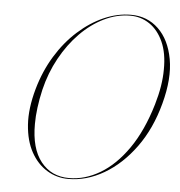

<svg xmlns="http://www.w3.org/2000/svg" viewBox="-52 -759 765 818"><g transform="rotate(5 330.5 -350.0)"><path d="M475.5 -710Q545.5 -710 593.2 -664.2Q641 -618.5 656 -536.5Q671 -454.5 641.5 -345Q612.5 -236 554.5 -156.2Q496.5 -76.5 422.2 -33.2Q348 10 270 10Q220 10 178.2 -15.5Q136.5 -41 110 -89Q83.5 -137 78.8 -205.5Q74 -274 98 -359.5Q120 -437.5 159.5 -502Q199 -566.5 250.8 -613Q302.5 -659.5 360.2 -684.8Q418 -710 475.5 -710ZM272.5 6Q340.5 6 405.2 -32.5Q470 -71 523.2 -147.5Q576.5 -224 610.5 -338.5Q635 -421.5 635 -489Q636 -559.5 614.2 -607.8Q592.5 -656 555.5 -681Q518.5 -706 473 -706Q416 -706 361.5 -679.5Q307 -653 260.5 -605.8Q214 -558.5 179.2 -495.2Q144.5 -432 127 -359Q117.5 -318 112.8 -281Q108 -244 108 -211.5Q107.5 -106 152.2 -50Q197 6 272.5 6Z"/></g></svg>

Font: Fraunces 144pt S000 Thin
Style: Italic
Weight: 100
Italic angle: -16°
Version: Version 1.000; ttfautohint (v1.8.3)